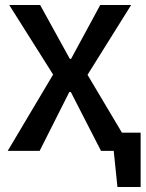

<svg xmlns="http://www.w3.org/2000/svg" viewBox="-20 -605 584 770"><path d="M11 0 193 -306 17 -585H141L260 -369H265L382 -585H506L331 -305L469 -73H544V145H451L436 0H385L264 -236H258L139 0Z"/></svg>

Font: Ruda
Style: Bold
Weight: 700
Designer: Mariela Monsalve and Angelina Sanchez
Foundry: Mariela Monsalve and Angelina Sanchez
Version: Version 2.000